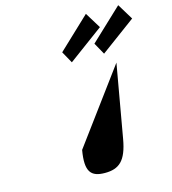

<svg xmlns="http://www.w3.org/2000/svg" viewBox="-198 -1917 1625 1819"><g transform="rotate(-15 614.5 -1007.5)"><path d="M506 -1465 570 -1350 913 -1603 817 -1759ZM822 -1465 886 -1350 1229 -1603 1134 -1759ZM977 -1238 449 -523C413 -316 465 -256 603 -256C741 -256 815 -316 851 -523Z"/></g></svg>

Font: Hussar Dziwak
Style: Kur
Weight: 400
Version: Version 1.022